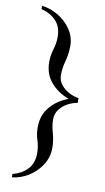

<svg xmlns="http://www.w3.org/2000/svg" viewBox="-100 -742 549 1004"><g transform="rotate(10 175.0 -239.5)"><path d="M310.5 -227.1Q287.1 -224.1 261 -210.7Q234.9 -197.3 216.8 -174.3Q198.7 -151.4 198.7 -120.1Q198.7 -87.9 209.7 -49.6Q220.7 -11.2 220.7 27.8Q220.7 76.7 194.8 117.7Q168.9 158.7 127.4 184.8Q85.9 210.9 39.1 215.8V198.2Q87.4 185.5 117.4 154.1Q147.5 122.6 147.5 68.8Q147.5 34.2 137 2Q126.5 -30.3 126.5 -64.5Q126.5 -130.4 164.3 -174.6Q202.1 -218.8 260.3 -239.7Q202.6 -260.7 164.6 -304.4Q126.5 -348.1 126.5 -413.1Q126.5 -448.2 137 -481.2Q147.5 -514.2 147.5 -548.3Q147.5 -602.1 117.4 -633.8Q87.4 -665.5 39.1 -677.7V-694.8Q84.5 -689.9 126.2 -664.8Q168 -639.6 194.3 -600.3Q220.7 -561 220.7 -514.2Q220.7 -472.7 209.7 -431.9Q198.7 -391.1 198.7 -356.9Q198.7 -326.2 217 -303.7Q235.4 -281.2 261.5 -268.3Q287.6 -255.4 310.5 -252.4Z"/></g></svg>

Font: BabelStone Englisc
Style: Regular
Weight: 400
Designer: Andrew West
Foundry: BabelStone
Version: Version 1.000 June 24, 2023